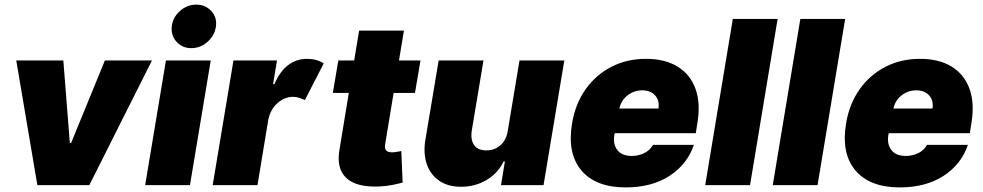

<svg xmlns="http://www.w3.org/2000/svg" viewBox="-20 -810 4300 840"><path d="M644.9 -545.5 370.7 0H143.5L51.1 -545.5H257.1L285.5 -184.7H291.2L438.9 -545.5Z M615.1 0 706 -545.5H902L811.1 0ZM816.8 -599.4Q777.3 -599.4 752.3 -627.3Q727.3 -655.2 731.5 -694.6Q735.8 -734 767.2 -761.9Q798.7 -789.8 838.1 -789.8Q878.6 -789.8 904.3 -761.9Q930 -734 924.7 -694.6Q919.4 -655.2 888.3 -627.3Q857.2 -599.4 816.8 -599.4Z M910.5 0 1001.4 -545.5H1191.8L1174.7 -441.8H1180.4Q1205.3 -499.3 1241.7 -525.9Q1278.1 -552.6 1322.4 -552.6Q1365.8 -552.6 1396.3 -532.7L1313.9 -372.2Q1302.6 -377.5 1289.6 -381.9Q1276.6 -386.4 1261.4 -386.4Q1225.5 -386.4 1193.9 -358.7Q1162.3 -331 1153.4 -284.1L1106.5 0Z M1819.6 -545.5 1795.5 -403.4H1702.1L1664.8 -177.6Q1658.4 -143.5 1696 -143.5Q1704.5 -143.5 1717 -145.8Q1729.4 -148.1 1735.8 -149.1L1741.5 -11.4Q1726.6 -7.1 1701.5 -1.8Q1676.5 3.6 1643.5 5.7Q1540.1 11 1495 -31.4Q1449.9 -73.9 1465.9 -159.1L1506 -403.4H1436.1L1460.2 -545.5H1529.5L1551.1 -676.1H1747.2L1725.5 -545.5Z M2201.7 -238.6 2252.8 -545.5H2448.9L2358 0H2171.9L2188.9 -103.7H2183.2Q2158 -51.5 2108.1 -22.2Q2058.2 7.1 1997.2 7.1Q1940 7.1 1901.6 -19.2Q1863.3 -45.5 1847.3 -91.6Q1831.3 -137.8 1840.9 -197.4L1899.1 -545.5H2095.2L2044 -238.6Q2038 -198.2 2054.5 -175.1Q2071 -152 2108 -152Q2144.5 -152 2170.1 -175.1Q2195.7 -198.2 2201.7 -238.6Z M2717.3 9.9Q2586.3 9.9 2523.4 -64.6Q2460.6 -139.2 2483 -271.3Q2497.2 -355.8 2541.7 -419Q2586.3 -482.2 2654.3 -517.4Q2722.3 -552.6 2806.8 -552.6Q2889.2 -552.6 2944.4 -518.6Q2999.6 -484.7 3022.5 -422.1Q3045.5 -359.4 3031.2 -272.7L3024.1 -227.3H2669.4L2667.6 -218.8Q2661.2 -179.3 2680.9 -153.6Q2700.6 -127.8 2744.3 -127.8Q2774.1 -127.8 2799 -140.3Q2823.9 -152.7 2836.6 -176.1H3015.6Q2986.9 -90.9 2909.1 -40.5Q2831.3 9.9 2717.3 9.9ZM2689.6 -335.2H2860.8Q2866.1 -370.4 2846.1 -392.6Q2826 -414.8 2789.8 -414.8Q2754.3 -414.8 2726 -393.1Q2697.8 -371.4 2689.6 -335.2Z M3382.1 -727.3 3261.4 0H3065.3L3186.1 -727.3Z M3677.6 -727.3 3556.8 0H3360.8L3481.5 -727.3Z M3916.2 9.9Q3785.2 9.9 3722.3 -64.6Q3659.4 -139.2 3681.8 -271.3Q3696 -355.8 3740.6 -419Q3785.2 -482.2 3853.2 -517.4Q3921.2 -552.6 4005.7 -552.6Q4088.1 -552.6 4143.3 -518.6Q4198.5 -484.7 4221.4 -422.1Q4244.3 -359.4 4230.1 -272.7L4223 -227.3H3868.3L3866.5 -218.8Q3860.1 -179.3 3879.8 -153.6Q3899.5 -127.8 3943.2 -127.8Q3973 -127.8 3997.9 -140.3Q4022.7 -152.7 4035.5 -176.1H4214.5Q4185.7 -90.9 4108 -40.5Q4030.2 9.9 3916.2 9.9ZM3888.5 -335.2H4059.7Q4065 -370.4 4044.9 -392.6Q4024.9 -414.8 3988.6 -414.8Q3953.1 -414.8 3924.9 -393.1Q3896.7 -371.4 3888.5 -335.2Z"/></svg>

Font: Inter UI Black
Style: Italic
Weight: 900
Italic angle: -9.39999°
Designer: Rasmus Andersson
Foundry: rsms
Version: 3.2;8d6f07862